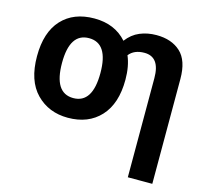

<svg xmlns="http://www.w3.org/2000/svg" viewBox="-112 -683 1138 1053"><g transform="rotate(15 457.5 -157.0)"><path d="M549 -273Q549 -350 525 -406Q554 -443 612 -443Q700 -443 700 -323V240H839V-355Q839 -460 788 -507Q737 -554 651 -554Q600 -554 557 -536Q514 -518 483 -477Q415 -554 299 -554Q181 -554 114 -481.5Q47 -409 47 -273Q47 -134 117.5 -62Q188 10 297 10Q413 10 481 -63.5Q549 -137 549 -273ZM189 -273Q189 -442 298 -442Q407 -442 407 -273Q407 -102 298 -102Q189 -102 189 -273Z"/></g></svg>

Font: Noto Sans UI
Style: Bold
Weight: 700
Designer: Monotype Design Team
Foundry: Monotype Imaging Inc.
Version: Version 1.901